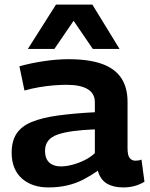

<svg xmlns="http://www.w3.org/2000/svg" viewBox="-20 -810 655 840"><path d="M31 -142Q31 -193 52.5 -225.5Q74 -258 119 -276.5Q164 -295 232.5 -304.5Q301 -314 395 -319V-363Q395 -401 363.5 -420Q332 -439 271 -439Q246 -439 215 -436.5Q184 -434 151.5 -428.5Q119 -423 87 -414L65 -520Q115 -534 172 -542.5Q229 -551 280 -551Q369 -551 426 -530.5Q483 -510 510.5 -468.5Q538 -427 538 -365V-162Q538 -130 547.5 -118.5Q557 -107 572 -107Q578 -107 585.5 -108Q593 -109 599 -112L612 -15Q593 -3 569.5 3.5Q546 10 519 10Q476 10 447.5 -7Q419 -24 408 -63Q378 -42 345.5 -25Q313 -8 275 1Q237 10 191 10Q157 10 128 0.5Q99 -9 77 -28Q55 -47 43 -75.5Q31 -104 31 -142ZM177 -150Q177 -116 195.5 -99Q214 -82 246 -82Q269 -82 296 -89Q323 -96 349.5 -109Q376 -122 395 -140V-244Q342 -242 301 -236.5Q260 -231 232.5 -221.5Q205 -212 191 -194.5Q177 -177 177 -150ZM102 -596 225 -790H384L503 -596H386L302 -719L218 -596Z"/></svg>

Font: Georama SemiExpanded SemiBold
Style: Regular
Weight: 600
Width: 6
Designer: Jean-Baptiste Levee
Foundry: Production Type
Version: Version 1.001